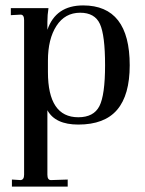

<svg xmlns="http://www.w3.org/2000/svg" viewBox="-20 -450 534 709"><path d="M287 -430Q459 -430 459 -209Q459 -99 412.5 -44.5Q366 10 269 10Q184 10 155 -43V195Q155 215 168 215L230 213V239H24V213L56 215Q69 214 69 195V-376Q69 -396 56 -396L20 -394V-420H159Q155 -395 155 -369V-340Q186 -430 287 -430ZM276 -403Q220 -403 188.5 -354.5Q157 -306 157 -226V-184Q157 -17 269 -17Q326 -17 347 -58Q368 -99 368 -209Q368 -320 349 -361.5Q330 -403 276 -403Z"/></svg>

Font: Unna
Style: Regular
Weight: 400
Designer: Jorge de Buen U.
Foundry: Omnibus-Type
Version: Version 2.006;PS 002.006;hotconv 1.0.70;makeotf.lib2.5.58329